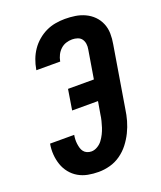

<svg xmlns="http://www.w3.org/2000/svg" viewBox="-139 -831 778 928"><g transform="rotate(-20 250.0 -367.5)"><path d="M208 8Q180 8 153.5 3Q127 -2 104.5 -15Q82 -28 65.5 -48.5Q49 -69 40.5 -94Q32 -119 30 -146Q28 -173 33 -201H157Q155 -190 154.5 -178.5Q154 -167 155.5 -155.5Q157 -144 160 -133.5Q163 -123 169.5 -114.5Q176 -106 186.5 -101.5Q197 -97 209 -97Q224 -97 239.5 -106Q255 -115 265 -128.5Q275 -142 282.5 -157Q290 -172 295 -187.5Q300 -203 304 -219Q308 -235 310 -251L321 -315H188L205 -420H338L362 -565Q365 -580 363 -594Q361 -608 353.5 -618.5Q346 -629 332.5 -633.5Q319 -638 305 -638Q289 -638 273.5 -633Q258 -628 245.5 -616.5Q233 -605 225.5 -590Q218 -575 215 -559V-557H92L93 -562Q97 -586 106 -610Q115 -634 129.5 -655.5Q144 -677 164.5 -694.5Q185 -712 208 -723Q231 -734 256 -738.5Q281 -743 306 -743Q333 -743 359 -739Q385 -735 408.5 -724Q432 -713 450 -695Q468 -677 478 -653Q488 -629 488.5 -602Q489 -575 484 -548L432 -234Q428 -205 420 -176.5Q412 -148 398.5 -120.5Q385 -93 366 -68.5Q347 -44 321.5 -26Q296 -8 266.5 0Q237 8 208 8Z"/></g></svg>

Font: Iosevka SS18 Extrabold
Style: Italic
Weight: 800
Italic angle: -9°
Monospace: yes
Designer: Belleve Invis
Foundry: Belleve Invis
Version: Version 25.1.1; ttfautohint (v1.8.4)